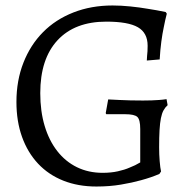

<svg xmlns="http://www.w3.org/2000/svg" viewBox="-20 -669 707 701"><path d="M592 -285Q583 -277 577 -266Q571 -255 567.5 -237.5Q564 -220 562.5 -194Q561 -168 561 -131Q561 -105 563 -80.5Q565 -56 568 -43L562 -34Q532 -21 495 -11Q463 -2 421.5 5Q380 12 332 12Q265 12 211 -9.5Q157 -31 119 -71.5Q81 -112 60.5 -169Q40 -226 40 -297Q40 -375 65.5 -440Q91 -505 137 -551.5Q183 -598 248 -623.5Q313 -649 391 -649Q422 -649 456 -645.5Q490 -642 519 -637Q552 -632 585 -625L589 -619Q583 -596 578 -570Q573 -547 569 -517Q565 -487 563 -452L516 -448Q516 -456 517 -465Q518 -473 518.5 -482Q519 -491 519 -502Q519 -549 483.5 -569.5Q448 -590 368 -590Q253 -590 190 -522Q127 -454 127 -329Q127 -263 143 -209.5Q159 -156 189 -117.5Q219 -79 261 -58.5Q303 -38 355 -38Q385 -38 410 -43.5Q435 -49 453 -57Q474 -65 492 -76V-198Q492 -232 481.5 -242Q471 -252 437 -252H368L366 -256L375 -306Q395 -305 416 -304Q434 -303 456.5 -302.5Q479 -302 502 -302Q518 -302 533.5 -302.5Q549 -303 561 -304Q575 -305 588 -307Z"/></svg>

Font: Alegreya
Style: Regular
Weight: 400
Designer: Juan Pablo del Peral
Foundry: Juan Pablo del Peral
Version: Version 1.003